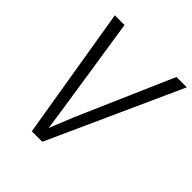

<svg xmlns="http://www.w3.org/2000/svg" viewBox="-203 -884 1022 1022"><g transform="rotate(45 308.5 -372.5)"><path d="M278 2H199L75 -747H148L230 -212L250 -74L306 -212L539 -747H617Z"/></g></svg>

Font: Merriweather Sans Variable Regular
Style: Italic
Weight: 300
Italic angle: -8°
Designer: Eben Sorkin
Foundry: Eben Sorkin
Version: Version 2.001